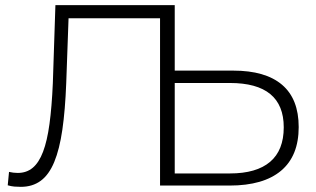

<svg xmlns="http://www.w3.org/2000/svg" viewBox="-20 -720 1226 745"><path d="M61 5Q48 5 36 4Q24 3 10 -1L15 -53Q32 -49 49 -49Q83 -49 107 -69Q131 -89 147 -131Q163 -173 172 -239Q181 -305 185 -397L195 -700H658V0H601V-649H246L237 -398Q233 -293 222 -217Q211 -141 190.5 -91.5Q170 -42 138 -18.5Q106 5 61 5ZM658 -47H872Q975 -47 1028 -92Q1081 -137 1081 -226Q1081 -398 872 -398H658ZM658 -446H885Q1010 -446 1074.5 -391Q1139 -336 1139 -227Q1139 -115 1070.5 -57.5Q1002 0 871 0H601V-700H658Z"/></svg>

Font: Montserrat-Alt1 Light
Style: Regular
Weight: 300
Designer: Differentunic
Foundry: Differentunic
Version: Version 7.222